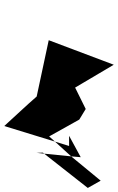

<svg xmlns="http://www.w3.org/2000/svg" viewBox="158 -914 567 924"><g transform="rotate(90 442.0 -451.5)"><path d="M173 -402 444 -344C490 -291 539 -240 586 -188L661 -432L636 -404L555 -549L504 -580L401 -529L291 -715ZM633 -500 736 -556 732 -510 661 -432 682 -500ZM732 -510 719 -380 884 -590 849 -652ZM714 -374 719 -380 715 -344Z"/></g></svg>

Font: bitstorm
Style: exextobl
Weight: 400
Version: Version 0.2